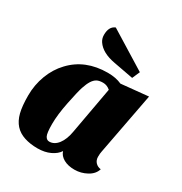

<svg xmlns="http://www.w3.org/2000/svg" viewBox="-182 -898 992 1049"><g transform="rotate(30 314.0 -373.0)"><path d="M104 -438Q190 -530 332 -530Q383 -530 420 -513L591 -530L517 -140Q514 -128 514 -106Q514 -84 527.5 -70Q541 -56 561 -54Q551 -20 514.5 0Q478 20 437 20Q396 20 368.5 4.5Q341 -11 333 -37Q317 -12 283 4Q249 20 203.5 20Q158 20 121 8Q84 -4 60.5 -30Q37 -56 26.5 -97Q16 -138 16 -205Q16 -272 39 -333Q62 -394 104 -438ZM241 -44Q273 -44 296.5 -74.5Q320 -105 329 -159L382 -452Q361 -470 336.5 -470Q312 -470 297.5 -462Q283 -454 271.5 -436Q260 -418 250 -387.5Q240 -357 223.5 -275.5Q207 -194 207 -136Q207 -78 216 -61Q225 -44 241 -44ZM221 -658Q209 -676 209 -699Q209 -752 245 -766L481 -620L460 -572L337 -595Q253 -610 221 -658Z"/></g></svg>

Font: Sansita One
Style: Regular
Weight: 400
Version: Version 1.002